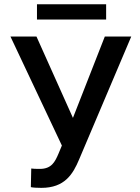

<svg xmlns="http://www.w3.org/2000/svg" viewBox="-20 -885 669 915"><path d="M153.8 -710.9H29.8L274.9 -191.4L258.8 -152.8C242.2 -114.3 226.1 -80.1 169.9 -80.1H161.1C149.4 -80.1 134.8 -81.1 128.9 -82L127 6.8C135.3 9.3 161.1 10.3 177.2 10.3C288.1 10.3 327.6 -54.7 357.4 -126L605.5 -710.9H479.5L327.6 -323.2ZM485.8 -864.7H156.2V-792H485.8Z"/></svg>

Font: Bert Sans Medium
Style: Regular
Weight: 500
Designer: Christian Robertson (Google), Cristiano Sobral
Foundry: Google, Cristiano Sobral
Version: Version 3.101